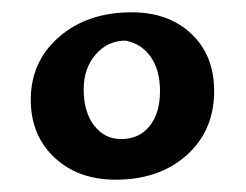

<svg xmlns="http://www.w3.org/2000/svg" viewBox="-20 -637 400 312"><path d="M30 -475Q30 -537 76 -577Q122 -617 194 -617Q254 -617 291 -582Q328 -547 328 -489Q328 -425 283.5 -385Q239 -345 168 -345Q107 -345 68.5 -381Q30 -417 30 -475ZM240 -489Q240 -523 225 -544.5Q210 -566 184 -571Q155 -571 135.5 -548.5Q116 -526 116 -492Q116 -455 133 -433Q150 -411 177 -411Q206 -411 223 -432Q240 -453 240 -489Z"/></svg>

Font: Mirza
Style: Bold
Weight: 700
Designer: Arabic design by Kourosh Beigpour, Latin design by Eduardo Tunni, engineering by Lasse Fister
Version: Version 1.0010g